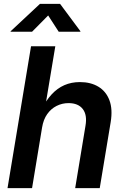

<svg xmlns="http://www.w3.org/2000/svg" viewBox="-20 -965 639 985"><path d="M195.8 -310.5 144.5 0H18.6L139.2 -727.5H263.7L209.5 -402.3H192.4Q215.8 -449.2 244.9 -480.7Q273.9 -512.2 310.1 -528.1Q346.2 -543.9 390.1 -543.9Q445.8 -543.9 485.1 -520Q524.4 -496.1 541.5 -450.4Q558.6 -404.8 547.9 -338.9L491.7 0H365.7L418.5 -319.3Q428.2 -375 404.8 -405.5Q381.3 -436 331.5 -436Q298.8 -436 270.3 -421.6Q241.7 -407.2 222.2 -379.6Q202.6 -352.1 195.8 -310.5ZM144.5 -802.2H34.2L34.7 -804.7L185.1 -945.3H288.1L392.6 -804.7L392.1 -802.2H281.2L227.1 -885.7Z"/></svg>

Font: Inter 20pt SemiBold
Style: Italic
Weight: 600
Italic angle: -9.3988°
Version: Version 4.001;git-66647c0bb